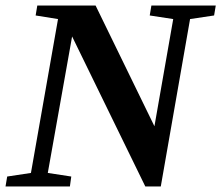

<svg xmlns="http://www.w3.org/2000/svg" viewBox="-29 -675 801 695"><path d="M598 -606 513 -619 519 -655H752L746 -619L659 -606L553 0H497L232 -543L144 -49L229 -36L224 0H-9L-3 -36L83 -49L181 -606L100 -619L106 -655H317L530 -218Z"/></svg>

Font: Libra Serif Modern
Style: Bold Italic
Weight: 700
Italic angle: -12°
Designer: Stefan Peev, Context Ltd
Foundry: Stefan Peev, Context Ltd
Version: Version 1.000